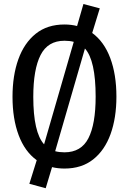

<svg xmlns="http://www.w3.org/2000/svg" viewBox="-20 -844 655 976"><path d="M307.7 -719.5Q341.5 -719.5 371.8 -711.8L404.1 -823.6L487.2 -801.5L448.7 -676.4Q509.2 -632.3 540.5 -548.7Q571.8 -465.1 571.8 -352.8Q571.8 -245.1 542.1 -162.6Q512.3 -80 453.6 -33.6Q394.9 12.8 307.7 12.8Q274.4 12.8 244.6 5.6L212.3 112.8L129.2 90.3L166.7 -29.7Q106.2 -73.3 74.9 -156.7Q43.6 -240 43.6 -351.8Q43.6 -460 73.3 -542.8Q103.1 -625.6 161.8 -672.6Q220.5 -719.5 307.7 -719.5ZM307.7 -636.9Q223.1 -636.9 186.2 -564.1Q149.2 -491.3 149.2 -351.8Q149.2 -171.3 204.1 -110.3L354.9 -631.3Q333.8 -636.9 307.7 -636.9ZM466.2 -352.8Q466.2 -536.9 411.8 -597.4L260.5 -75.4Q281.5 -69.7 307.7 -69.7Q392.8 -69.7 429.5 -141.5Q466.2 -213.3 466.2 -352.8Z"/></svg>

Font: Fira Code Retina
Style: Regular
Weight: 450
Monospace: yes
Designer: Carrois Corporate, Edenspiekermann AG, Nikita Prokopov
Foundry: Carrois Corporate, Edenspiekermann AG, Nikita Prokopov
Version: Version 6.002